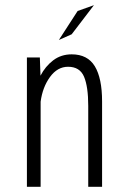

<svg xmlns="http://www.w3.org/2000/svg" viewBox="-20 -722 490 742"><path d="M84 0V-500H134L136.5 -429.5Q155 -465.5 185.5 -488.8Q216 -512 257 -512Q318.5 -512 346.5 -465.8Q374.5 -419.5 374.5 -330V0H321V-313Q321 -387 304.8 -425.5Q288.5 -464 243 -464Q202 -464 173.2 -424.5Q144.5 -385 137 -329V0ZM207.5 -567.5 280 -679.5 343 -702 257 -589.5Z"/></svg>

Font: Trispace Condensed ExtraLight
Style: Regular
Weight: 200
Width: 3
Designer: Tyler Finck
Foundry: Etcetera Type Company
Version: Version 1.210; ttfautohint (v1.8.3)